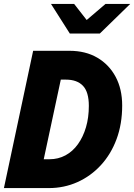

<svg xmlns="http://www.w3.org/2000/svg" viewBox="-23 -959 684 979"><path d="M-3 0 146 -700H331Q413 -700 473 -665Q533 -630 566.5 -567.5Q600 -505 600 -421Q600 -327 571.5 -250Q543 -173 491.5 -117Q440 -61 372 -30.5Q304 0 226 0ZM313 -553H287L200 -147H229Q274 -147 311 -167Q348 -187 374.5 -224Q401 -261 415.5 -310.5Q430 -360 430 -419Q430 -490 400 -521.5Q370 -553 313 -553ZM333 -788 237 -939H355L419 -857L515 -939H641L486 -788Z"/></svg>

Font: Red Hat Mono
Style: Italic
Weight: 300
Italic angle: -12°
Monospace: yes
Designer: Pentagram, MCKL
Foundry: Pentagram, MCKL
Version: Version 1.023